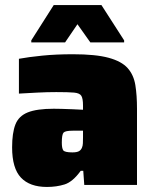

<svg xmlns="http://www.w3.org/2000/svg" viewBox="-20 -733 607 761"><path d="M166 8Q98 8 63 -29Q28 -66 28 -149Q28 -206 41 -239.5Q54 -273 90 -287.5Q126 -302 193 -302Q204 -302 224 -301.5Q244 -301 267.5 -300Q291 -299 309 -298V-315Q309 -342 302.5 -353Q296 -364 273.5 -366Q251 -368 203 -368Q167 -368 128 -366Q89 -364 55 -362V-500Q93 -507 147.5 -512.5Q202 -518 269 -518Q359 -518 410.5 -504Q462 -490 486 -463Q510 -436 516.5 -395.5Q523 -355 523 -302V0H314L310 -56H300Q268 -12 236 -2Q204 8 166 8ZM267 -129Q284 -129 292.5 -133.5Q301 -138 305 -148Q308 -155 308.5 -165Q309 -175 309 -188V-215H269Q239 -215 232 -207.5Q225 -200 225 -168Q225 -146 230.5 -137.5Q236 -129 267 -129ZM104 -565V-573L193 -713H382L472 -573V-565H338L287 -637L238 -565Z"/></svg>

Font: Saira Black
Style: Regular
Weight: 900
Designer: Hector Gatti with collaboration of the Omnibus-Type team
Foundry: Omnibus-Type
Version: Version 1.100; ttfautohint (v1.8.3)